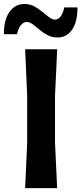

<svg xmlns="http://www.w3.org/2000/svg" viewBox="-57 -966 418 986"><path d="M72 0Q75 -57.5 77.2 -112Q79.5 -166.5 82.5 -233.5V-474.5Q79.5 -544 77.2 -599Q75 -654 72 -713H236.5Q234 -654 231.5 -599Q229 -544 225.5 -474.5V-233.5Q228.5 -166.5 231.2 -112.2Q234 -58 236.5 0ZM239 -773.5Q210.5 -773.5 188.2 -785Q166 -796.5 147.5 -812.2Q129 -828 112.8 -840.2Q96.5 -852.5 80 -853.5Q61 -851.5 48.5 -834.8Q36 -818 30.5 -790.5H-37Q-37 -865 -8.2 -905.2Q20.5 -945.5 69 -945.5Q96 -945.5 118.2 -933.8Q140.5 -922 159.2 -906.2Q178 -890.5 194.2 -878.2Q210.5 -866 226 -865Q245 -867 256 -883.5Q267 -900 273 -928H341Q341 -853.5 313.2 -813.5Q285.5 -773.5 239 -773.5Z"/></svg>

Font: Commissioner Loud SemiBold
Style: Regular
Weight: 600
Designer: Kostas Bartsokas
Foundry: Kostas Bartsokas
Version: Version 1.000; ttfautohint (v1.8.3)